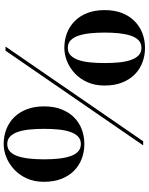

<svg xmlns="http://www.w3.org/2000/svg" viewBox="98 -898 810 1046"><g transform="rotate(90 503.0 -375.0)"><path d="M233.5 0 749.5 -750H772L256 0ZM241 -320.5Q198.5 -320.5 161.2 -334.5Q124 -348.5 95.5 -376.5Q67 -404.5 51 -445.5Q35 -486.5 35 -540Q35 -593.5 51 -634.5Q67 -675.5 95.5 -703.5Q124 -731.5 161.2 -745.8Q198.5 -760 241 -760Q283 -760 320.5 -745.8Q358 -731.5 386 -703.5Q414 -675.5 430 -634.5Q446 -593.5 446 -540Q446 -486.5 427.5 -445.5Q409 -404.5 378.5 -376.5Q348 -348.5 311.8 -334.5Q275.5 -320.5 241 -320.5ZM241 -339.5Q266 -339.5 282 -355.2Q298 -371 307.2 -398.5Q316.5 -426 320 -462.5Q323.5 -499 323.5 -540Q323.5 -581.5 320 -617.8Q316.5 -654 307.2 -681.5Q298 -709 282 -724.8Q266 -740.5 241 -740.5Q215.5 -740.5 199.2 -724.8Q183 -709 174 -681.5Q165 -654 161.2 -617.8Q157.5 -581.5 157.5 -540Q157.5 -499 161.2 -462.5Q165 -426 174 -398.5Q183 -371 199.2 -355.2Q215.5 -339.5 241 -339.5ZM764.5 10Q722.5 10 685 -4.2Q647.5 -18.5 619.5 -46.5Q591.5 -74.5 575.5 -115.5Q559.5 -156.5 559.5 -210Q559.5 -263.5 575.5 -304.5Q591.5 -345.5 619.5 -373.5Q647.5 -401.5 685 -415.5Q722.5 -429.5 764.5 -429.5Q807 -429.5 844.2 -415.5Q881.5 -401.5 910 -373.5Q938.5 -345.5 954.5 -304.5Q970.5 -263.5 970.5 -210Q970.5 -156.5 951.8 -115.5Q933 -74.5 902.5 -46.5Q872 -18.5 835.8 -4.2Q799.5 10 764.5 10ZM764.5 -9.5Q790 -9.5 806.2 -25.2Q822.5 -41 831.5 -68.5Q840.5 -96 844.2 -132.5Q848 -169 848 -210Q848 -251.5 844.2 -287.8Q840.5 -324 831.5 -351.5Q822.5 -379 806.2 -394.8Q790 -410.5 764.5 -410.5Q739.5 -410.5 723.5 -394.8Q707.5 -379 698.2 -351.5Q689 -324 685.5 -287.8Q682 -251.5 682 -210Q682 -169 685.5 -132.5Q689 -96 698.2 -68.5Q707.5 -41 723.5 -25.2Q739.5 -9.5 764.5 -9.5Z"/></g></svg>

Font: Bodoni Moda 11pt Medium
Style: Regular
Weight: 500
Designer: Owen Earl
Foundry: indestructible type
Version: Version 2.004